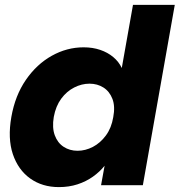

<svg xmlns="http://www.w3.org/2000/svg" viewBox="-20 -760 737 788"><path d="M26.6 -280.1Q42.1 -368.3 86.3 -432.3Q130.4 -496.3 192.5 -531.1Q254.6 -565.8 323.3 -565.8Q360.4 -565.8 391.2 -555.3Q422.1 -544.8 444.8 -525.8Q467.5 -506.9 479.8 -480.9L525.8 -740H697.3L566.3 0H394.8L409.3 -79.8Q389.4 -54.8 361.3 -34.9Q333.2 -14.9 298.1 -3.5Q263.1 7.9 221.8 7.9Q153.5 7.9 103.9 -27.5Q54.4 -62.9 32.7 -127.4Q11.1 -191.9 26.6 -280.1ZM444.8 -279.2Q453.2 -323.4 441.5 -354Q429.7 -384.7 404.7 -400.7Q379.7 -416.6 347.3 -416.6Q315.3 -416.6 284.5 -400.9Q253.6 -385.2 231.3 -355Q209 -324.8 200.7 -280.1Q193.3 -235.9 204.8 -204.8Q216.3 -173.6 241.3 -157.4Q266.2 -141.2 298.2 -141.2Q330.6 -141.2 361.3 -157.2Q391.9 -173.2 414.7 -204.1Q437.5 -235 444.8 -279.2Z"/></svg>

Font: Poppins Variable
Style: Italic
Weight: 100
Italic angle: -10°
Designer: Jonny Pinhorn
Foundry: Indian Type Foundry
Version: Version 6.000